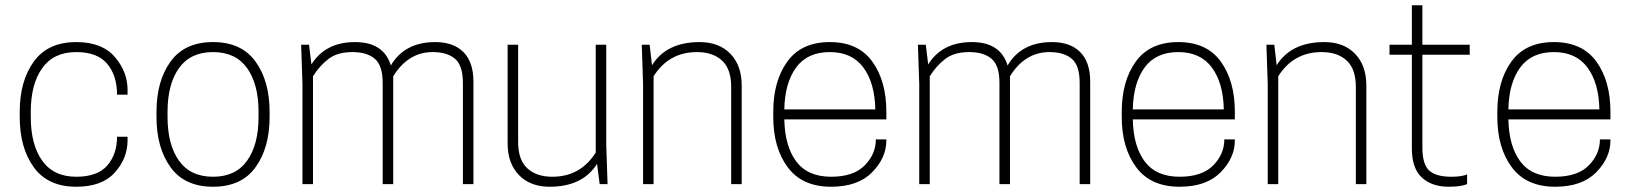

<svg xmlns="http://www.w3.org/2000/svg" viewBox="-20 -700 6198 730"><path d="M97 -255Q97 -150 140.5 -89Q184 -28 270 -28Q351 -28 388 -71Q425 -114 425 -180H465V-166Q465 -98 416.5 -44Q368 10 270 10Q162 10 108.5 -64Q55 -138 55 -255V-275Q55 -392 108.5 -466Q162 -540 270 -540Q368 -540 416.5 -483.5Q465 -427 465 -359V-340H425Q425 -413 387.5 -457.5Q350 -502 270 -502Q184 -502 140.5 -441Q97 -380 97 -275Z M575 -255V-275Q575 -392 628.5 -466Q682 -540 790 -540Q898 -540 951.5 -466Q1005 -392 1005 -275V-255Q1005 -138 951.5 -64Q898 10 790 10Q682 10 628.5 -64Q575 -138 575 -255ZM963 -255V-275Q963 -380 919.5 -441Q876 -502 790 -502Q704 -502 660.5 -441Q617 -380 617 -275V-255Q617 -150 660.5 -89Q704 -28 790 -28Q876 -28 919.5 -89Q963 -150 963 -255Z M1780 0H1740V-385Q1740 -451 1710 -476.5Q1680 -502 1625 -502Q1532 -502 1475 -410V0H1435V-385Q1435 -451 1405 -476.5Q1375 -502 1320 -502Q1263 -502 1229 -476Q1195 -450 1170 -410V0H1130V-380L1125 -530H1155L1164 -455Q1217 -540 1330 -540Q1439 -540 1466 -451Q1518 -540 1635 -540Q1704 -540 1742 -502Q1780 -464 1780 -390Z M1910 -530H1950V-160Q1950 -92 1985 -60Q2020 -28 2080 -28Q2187 -28 2245 -120V-530H2285V-150L2290 0H2260L2250 -77Q2195 10 2070 10Q1996 10 1953 -34.5Q1910 -79 1910 -155Z M2800 0H2760V-370Q2760 -438 2725 -470Q2690 -502 2630 -502Q2523 -502 2465 -410V0H2425V-380L2420 -530H2450L2459 -452Q2514 -540 2640 -540Q2714 -540 2757 -495.5Q2800 -451 2800 -375Z M3350 -246H2962Q2964 -144 3007.5 -86Q3051 -28 3140 -28Q3225 -28 3267.5 -71Q3310 -114 3310 -170H3350V-166Q3350 -100 3296 -45Q3242 10 3140 10Q3030 10 2975 -64Q2920 -138 2920 -255V-275Q2920 -392 2973.5 -466Q3027 -540 3135 -540Q3243 -540 3296.5 -466Q3350 -392 3350 -275ZM3135 -502Q3050 -502 3007 -443.5Q2964 -385 2962 -284H3308Q3306 -385 3262.5 -443.5Q3219 -502 3135 -502Z M4125 0H4085V-385Q4085 -451 4055 -476.5Q4025 -502 3970 -502Q3877 -502 3820 -410V0H3780V-385Q3780 -451 3750 -476.5Q3720 -502 3665 -502Q3608 -502 3574 -476Q3540 -450 3515 -410V0H3475V-380L3470 -530H3500L3509 -455Q3562 -540 3675 -540Q3784 -540 3811 -451Q3863 -540 3980 -540Q4049 -540 4087 -502Q4125 -464 4125 -390Z M4675 -246H4287Q4289 -144 4332.5 -86Q4376 -28 4465 -28Q4550 -28 4592.5 -71Q4635 -114 4635 -170H4675V-166Q4675 -100 4621 -45Q4567 10 4465 10Q4355 10 4300 -64Q4245 -138 4245 -255V-275Q4245 -392 4298.5 -466Q4352 -540 4460 -540Q4568 -540 4621.5 -466Q4675 -392 4675 -275ZM4460 -502Q4375 -502 4332 -443.5Q4289 -385 4287 -284H4633Q4631 -385 4587.5 -443.5Q4544 -502 4460 -502Z M5175 0H5135V-370Q5135 -438 5100 -470Q5065 -502 5005 -502Q4898 -502 4840 -410V0H4800V-380L4795 -530H4825L4834 -452Q4889 -540 5015 -540Q5089 -540 5132 -495.5Q5175 -451 5175 -375Z M5388 -530H5568V-492H5388V-140Q5388 -75 5414 -51.5Q5440 -28 5498 -28Q5538 -28 5558 -37V0Q5535 10 5488 10Q5424 10 5386 -25Q5348 -60 5348 -135V-492H5263V-530H5348V-680H5388Z M6103 -246H5715Q5717 -144 5760.5 -86Q5804 -28 5893 -28Q5978 -28 6020.5 -71Q6063 -114 6063 -170H6103V-166Q6103 -100 6049 -45Q5995 10 5893 10Q5783 10 5728 -64Q5673 -138 5673 -255V-275Q5673 -392 5726.5 -466Q5780 -540 5888 -540Q5996 -540 6049.5 -466Q6103 -392 6103 -275ZM5888 -502Q5803 -502 5760 -443.5Q5717 -385 5715 -284H6061Q6059 -385 6015.5 -443.5Q5972 -502 5888 -502Z"/></svg>

Font: Cooper Hewitt
Style: Light
Weight: 703
Designer: Village Type and Design LLC
Foundry: Cooper Hewitt Smithsonian Design Museum
Version: 1.000